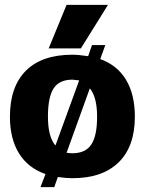

<svg xmlns="http://www.w3.org/2000/svg" viewBox="-20 -721 598 793"><path d="M255 -701H426L314 -521H181ZM168 -2Q96 -27 58.5 -87.5Q21 -148 21 -239Q21 -363 87 -429Q153 -495 279 -495Q304 -495 344 -489L360 -535H415L394 -477Q464 -452 500.5 -391.5Q537 -331 537 -239Q537 -116 470 -50.5Q403 15 279 15Q251 15 219 10L204 52H147ZM307 -389Q283 -392 279 -392Q225 -392 201.5 -356Q178 -320 178 -239Q178 -156 209 -120ZM381 -239Q381 -320 351 -356L255 -90Q269 -88 279 -88Q333 -88 357 -124Q381 -160 381 -239Z"/></svg>

Font: Pridi SemiBold
Style: Regular
Weight: 600
Designer: Katatrad Team
Foundry: CadsonDemak
Version: Version 1.001